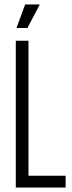

<svg xmlns="http://www.w3.org/2000/svg" viewBox="-20 -843 322 863"><path d="M51 0V-660H108V0ZM83 0V-53H275V0ZM103 -717H54L93 -823H159Z"/></svg>

Font: Bricolage Grotesque 72pt Condensed ExtraLight
Style: Regular
Weight: 250
Width: 3
Designer: Mathieu Triay
Foundry: Atelier Triay
Version: Version 1.001;gftools[0.9.33.dev8+g029e19f]